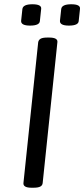

<svg xmlns="http://www.w3.org/2000/svg" viewBox="-20 -878 395 900"><path d="M128 2Q87 2 90 -21L159 -680Q161 -691 170.5 -696.5Q180 -702 202 -702H210Q252 -702 249 -680L180 -20Q179 -9 169 -3.5Q159 2 136 2ZM303 -758Q260 -758 261 -780L267 -836Q270 -858 314 -858Q358 -858 355 -836L349 -780Q348 -758 303 -758ZM121 -758Q78 -758 79 -780L85 -836Q88 -858 132 -858Q176 -858 173 -836L167 -780Q166 -758 121 -758Z"/></svg>

Font: Asap Expanded Expanded Regular
Style: Italic
Weight: 400
Width: 7
Italic angle: -6°
Designer: Pablo Cosgaya
Foundry: Omnibus-Type
Version: Version 3.001; ttfautohint (v1.8.4.7-5d5b)